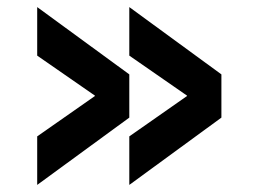

<svg xmlns="http://www.w3.org/2000/svg" viewBox="-20 -522 730 542"><path d="M345 0V-137L508 -251V-252L345 -365V-502L605 -312V-190ZM85 0V-137L248 -251V-252L85 -365V-502L345 -312V-190Z"/></svg>

Font: Quantico
Style: Bold
Weight: 700
Designer: Matt Desmond
Foundry: MADtype
Version: Version 2.002